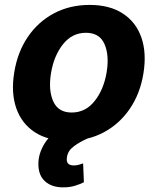

<svg xmlns="http://www.w3.org/2000/svg" viewBox="-20 -573 654 796"><path d="M262.1 10.7Q178.6 10.7 124.1 -25Q69.6 -60.7 47.4 -124.6Q25.2 -188.6 39.1 -273.1Q52.6 -356.9 95.2 -419.7Q137.8 -482.6 203.5 -517.6Q269.2 -552.6 351.6 -552.6Q434.7 -552.6 489.3 -516.9Q544 -481.2 566.2 -417.3Q588.4 -353.3 574.6 -268.5Q561.1 -185 518.3 -122.2Q475.5 -59.3 410 -24.3Q344.5 10.7 262.1 10.7ZM277.3 -106.5Q334.5 -106.5 372.3 -154.1Q410.2 -201.7 422.2 -273.8Q433.6 -344.5 413 -390.8Q392.4 -437.1 336.3 -437.1Q278.8 -437.1 240.9 -389.2Q203.1 -341.3 191.4 -269.2Q180 -198.9 200.8 -152.7Q221.6 -106.5 277.3 -106.5ZM242.2 203.8Q195.3 203.8 167.6 179.5Q139.9 155.2 139.2 110.1Q137.8 66.8 163.9 23.4Q190 -19.9 240.4 -40.8L345.5 0Q310 15.6 285.9 33.7Q261.7 51.8 257.8 77.4Q251.1 112.9 285.9 112.9Q297.9 112.9 307.5 109.9Q317.1 106.9 324.6 104.4L327.8 182.5Q313.6 190 291.5 196.9Q269.5 203.8 242.2 203.8Z"/></svg>

Font: Inter UI
Style: Bold Italic
Weight: 700
Italic angle: 9.39999°
Designer: Rasmus Andersson
Foundry: rsms
Version: 3.2;8d6f07862